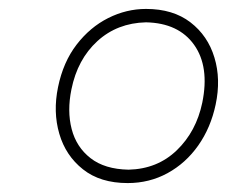

<svg xmlns="http://www.w3.org/2000/svg" viewBox="-20 -745 508 430"><path d="M266 -335Q204.5 -335 165.8 -365.8Q127 -396.5 112.8 -445.5Q98.5 -494.5 110 -550Q121.5 -606 151.5 -645Q181.5 -684 222.2 -704.5Q263 -725 307 -725Q367.5 -725 406.5 -695Q445.5 -665 460.2 -616.2Q475 -567.5 463 -511Q452 -459 424 -419.2Q396 -379.5 355.2 -357.2Q314.5 -335 266 -335ZM268 -365Q332.5 -366.5 376 -408.5Q419.5 -450.5 433 -515Q449.5 -595.5 414.8 -644.5Q380 -693.5 307 -695Q242.5 -693.5 198 -652.8Q153.5 -612 140 -545Q130 -496.5 140.5 -456Q151 -415.5 182.8 -390.8Q214.5 -366 268 -365Z"/></svg>

Font: Commissioner Flair Thin
Style: Italic
Weight: 100
Italic angle: -12°
Designer: Kostas Bartsokas
Foundry: Kostas Bartsokas
Version: Version 1.000; ttfautohint (v1.8.3)